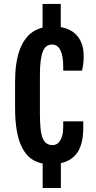

<svg xmlns="http://www.w3.org/2000/svg" viewBox="-20 -812 479 958"><path d="M192.9 3.9V126H283.7V2C321.5 -6.5 349.5 -25.1 367.9 -53.7C386.3 -82.4 395.5 -123 395.5 -175.8V-206.5H295.4V-180.7C295.4 -163.1 293.9 -148.4 290.8 -136.5C287.7 -124.6 283.6 -115.1 278.6 -107.9C273.5 -100.7 267.9 -95.6 261.7 -92.5C255.5 -89.4 249.3 -87.9 243.2 -87.9C231.1 -87.9 221 -90.6 212.9 -95.9C204.8 -101.3 198.2 -110.1 193.1 -122.3C188.1 -134.5 184.5 -150.6 182.4 -170.7C180.3 -190.7 179.2 -215.3 179.2 -244.6V-437C179.2 -466 180.5 -490.2 183.1 -509.8C185.7 -529.3 189.5 -545 194.6 -556.9C199.6 -568.8 206 -577.2 213.6 -582.3C221.3 -587.3 230.1 -589.8 240.2 -589.8C258.5 -589.8 272.2 -580.3 281.5 -561.3C290.8 -542.2 295.4 -515.8 295.4 -481.9V-459.5H389.2C391.8 -469.9 393.8 -480.7 395.3 -491.9C396.7 -503.2 397.5 -516.6 397.5 -532.2C397.5 -553.7 394.8 -572.7 389.4 -589.1C384 -605.6 376.4 -619.8 366.5 -631.8C356.5 -643.9 344.5 -653.6 330.3 -661.1C316.2 -668.6 300.5 -673.8 283.2 -676.8V-792.5H192.4V-674.3C181.6 -671.7 170.8 -667.8 159.9 -662.6C149 -657.4 138.4 -650.2 128.2 -641.1C117.9 -632 108.4 -620.7 99.6 -607.2C90.8 -593.7 83.1 -577.2 76.4 -557.9C69.7 -538.5 64.5 -516 60.8 -490.5C57 -464.9 55.2 -435.5 55.2 -402.3V-275.4C55.2 -230.8 58.1 -192 64 -158.9C69.8 -125.9 78.6 -98 90.3 -75.2C102.1 -52.4 116.5 -34.6 133.5 -21.7C150.6 -8.9 170.4 -0.3 192.9 3.9Z"/></svg>

Font: Fjalla One
Style: Regular
Weight: 400
Designer: Irina Smirnova
Foundry: Irina Smirnova
Version: Version 1.001